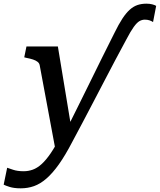

<svg xmlns="http://www.w3.org/2000/svg" viewBox="-102 -791 870 1045"><path d="M-63 122Q-54 125 -30.5 133Q-7 141 27 141Q52 141 76 132.5Q100 124 124 102.5Q148 81 174 43Q200 5 230 -54L254 -74Q286 -138 319 -204.5Q352 -271 385.5 -339Q419 -407 453 -476Q487 -545 521 -612Q544 -659 564 -689.5Q584 -720 604 -738Q624 -756 646 -763.5Q668 -771 695 -771Q712 -771 726 -767.5Q740 -764 748 -759L731 -671Q722 -677 711 -680.5Q700 -684 686 -684Q671 -684 657 -676Q643 -668 626 -644.5Q609 -621 585 -575Q555 -520 525.5 -464Q496 -408 466.5 -351.5Q437 -295 407.5 -238.5Q378 -182 349 -127Q320 -72 291 -18Q253 55 218.5 103.5Q184 152 150.5 181Q117 210 83 222Q49 234 11 234Q-25 234 -49 226.5Q-73 219 -82 214ZM114 -436Q112 -447 102.5 -454.5Q93 -462 78 -467Q63 -472 42 -476L30 -479L42 -538H213L288 -84L250 -13L202 36Z"/></svg>

Font: Roboto Serif Medium
Style: Italic
Weight: 500
Italic angle: -10°
Designer: Greg Gazdowicz
Foundry: Commercial Type
Version: Version 1.008